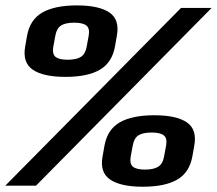

<svg xmlns="http://www.w3.org/2000/svg" viewBox="-39 -704 822 728"><path d="M-19 0H97.5L763.5 -674H647.5ZM209 -412.5Q293 -412.5 339.5 -439.5Q386 -466.5 397 -528L404 -568Q415.5 -629.5 376 -656.5Q336.5 -683.5 252.5 -683.5Q168.5 -683.5 121.5 -656.5Q74.5 -629.5 63.5 -568L56.5 -528Q45.5 -467 85.2 -439.8Q125 -412.5 209 -412.5ZM217.5 -477.5Q185 -477.5 171.8 -488.2Q158.5 -499 163 -526.5L171 -569.5Q176 -597 192.8 -607.5Q209.5 -618 242.5 -618Q274.5 -618 288.2 -607.5Q302 -597 297.5 -569.5L289.5 -526.5Q284.5 -499 267.5 -488.2Q250.5 -477.5 217.5 -477.5ZM502.5 4Q586.5 4 633 -23Q679.5 -50 690.5 -111.5L697.5 -151Q709 -213 669.5 -240Q630 -267 546 -267Q462 -267 415 -240Q368 -213 357 -151L350 -111.5Q338.5 -50.5 378.5 -23.2Q418.5 4 502.5 4ZM511 -61Q478.5 -61 465.2 -71.8Q452 -82.5 456.5 -110L464.5 -153Q469.5 -180.5 486.2 -191Q503 -201.5 536 -201.5Q568 -201.5 581.8 -191Q595.5 -180.5 591 -153L583 -110Q578 -82.5 560.8 -71.8Q543.5 -61 511 -61Z"/></svg>

Font: Anybody UltraCondensed Thin
Style: Bold Italic
Weight: 700
Italic angle: -10°
Version: Version 1.111